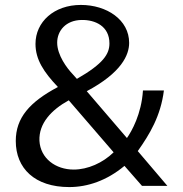

<svg xmlns="http://www.w3.org/2000/svg" viewBox="-20 -754 744 779"><path d="M308 -734C199 -734 124 -665 124 -576C124 -512 158 -461 215 -401C100 -340 44 -276 44 -182C44 -71 121 5 261 5C335 5 413 -21 485 -81L556 0H659L539 -141C587 -209 632 -283 645 -387H560C554 -291 514 -221 495 -194L332 -384C473 -459 504 -531 504 -580C504 -674 413 -734 308 -734ZM311 -673C366 -674 424 -648 424 -578C424 -535 400 -496 292 -434L275 -453C252 -477 212 -530 212 -581C212 -629 247 -672 311 -673ZM259 -347 441 -136C397 -93 336 -66 279 -66C206 -66 144 -111 140 -183C137 -253 188 -308 259 -347Z"/></svg>

Font: United Sans
Style: Regular
Weight: 400
Designer: Pablo Impallari, Rodrigo Fuenzalida (Modified by Dan O. Williams)
Version: Version 1.000;PS 001.000;hotconv 1.0.88;makeotf.lib2.5.64775